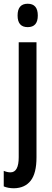

<svg xmlns="http://www.w3.org/2000/svg" viewBox="-37 -766 278 1026"><path d="M57 -683Q57 -746 111 -746Q165 -746 165 -683Q165 -621 111 -621Q57 -621 57 -683ZM38 240Q6 240 -17 230V147Q2 155 19 155Q63 155 63 74V-540H158V75Q158 160 127 199.5Q96 239 38 240Z"/></svg>

Font: Noto Sans ExtraCondensed Medium
Style: Regular
Weight: 500
Width: 2
Designer: Monotype Design Team
Foundry: Monotype Imaging Inc.
Version: Version 2.013; ttfautohint (v1.8.4.7-5d5b)